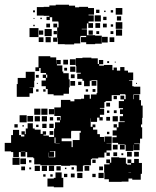

<svg xmlns="http://www.w3.org/2000/svg" viewBox="-20 -764 662 813"><path d="M249 -360H207V-365H182V-387H174V-399H156V-423H174V-434H161V-448H175V-455H152V-476H146V-463H130V-479H143V-526H193V-521H218V-494H219V-510H237V-492H221V-487H244V-461H248V-454H271V-428H251H275V-394H272V-367H249ZM60 -99H36V-120H27V-123H0V-159H27V-162V-192H35V-214H61V-192H69V-186H83V-194H71V-208H85V-196H89V-220H127V-215H152V-197H161V-208H175V-194H164V-190H187V-184H209V-220H213V-246H234V-254H221V-268H235V-255H237V-273H210V-309H237V-312H238V-341H278V-335H295V-344H323V-346H336V-363H360V-346H365V-364H389V-370H392V-395V-424H367V-422H360V-399H336V-422H329V-430H307V-452H322V-456H303V-484H301V-518H329V-520H367V-517H394V-493H399V-510H417V-492H400V-486H420V-489H456V-467H461V-478H475V-465H489V-480H507V-465H522V-457H544V-425H526V-423H540V-399H526H546V-397H574V-365H546V-363H544V-344H546V-363H570V-340H577V-317H584V-265H582V-237H577V-225H582V-177H573V-156H548V-154H571V-128H545V-151H544V-125H512V-151H508V-131H488V-151H508V-153H480V-159H456V-183H474V-190H457V-212H474V-224H461V-238H475V-225H482V-247H508V-250H487V-272H501V-281H488V-301H501V-306H483V-336H505V-343H490V-359H506V-344H512V-363H510V-365H488V-361H453V-336H427V-332H422V-307H403V-304H421V-278H403V-268H415V-254H401V-266H391V-248H365V-263H364V-245V-227H372V-237H384V-225H374V-215H392V-196H403V-184H421V-164H423V-186H453V-156H431V-155H452V-127H431V-118H445V-104H431V-118H422V-97H396V-93H369V-90H365V-64H336V-63H331V-38H305V-63H300V-64H277V-62H239V-65H215V-64H185H151V-93V-68H125V-94H150H121V-116V-98H95V-120H88V-101H68V-120H60ZM300 -489H276V-513H300ZM268 -491H248V-511H268ZM442 -497H434V-505H442ZM470 -499H466V-503H470ZM299 -460H277V-482H299ZM264 -465H252V-477H264ZM105 -354H51V-408H55V-434H89V-460H127V-422H125V-394H105V-393H120V-369H105ZM296 -433H280V-449H296ZM180 -435V-448H175V-435ZM144 -435H132V-447H144ZM298 -401H278V-421H298ZM388 -401H368V-421H388ZM325 -404H311V-418H325ZM560 -409H556V-413H560ZM140 -409H136V-413H140ZM384 -375H372V-387H384ZM173 -376H163V-386H173ZM143 -376H133V-386H143ZM353 -376H343V-386H353ZM475 -344H461V-358H475ZM446 -313H430V-329H446ZM151 -278H125V-304H151ZM181 -278H155V-304H181ZM209 -280H187V-302H209ZM474 -285H462V-297H474ZM443 -286H433V-296H443ZM93 -246H63V-276H93ZM120 -249H96V-273H120ZM479 -250H457V-272H479ZM149 -250H127V-272H149ZM179 -250H157V-272H179ZM446 -253H430V-269H446ZM205 -254H191V-268H205ZM509 -251V-264V-251ZM119 -220H97V-242H119ZM207 -222H189V-240H207ZM177 -222H159V-240H177ZM55 -224H41V-238H55ZM143 -226H133V-236H143ZM81 -228H75V-234H81ZM281 -178H241V-166H283V-141H288V-171H317V-202H322V-210H297H282V-207H281ZM206 -193H190V-209H206ZM443 -196H433V-206H443ZM215 -158V-182H211V-158ZM215 -157H233V-158H215ZM478 -131H458V-151H478ZM215 -125H230H215ZM209 -100H187V-118H186V-98H214V-124H191V-122H209ZM69 -121H87V-122H69ZM568 -101H548V-121H568ZM538 -101H518V-121H538ZM476 -103H460V-119H476ZM502 -107H494V-115H502ZM495 6H441V-5H422V-34H421V-68H444V-73H430V-89H446V-75H451V-98H485V-96H513V-71H518V-67H535V-73H520V-89H536V-74H548V-91H568V-74H581V-28H576V-3H540V-8H524V5H495ZM215 -97H230H215ZM63 -66H33V-96H63ZM90 -69H66V-93H90ZM385 -74H371V-88H385ZM113 -76H103V-86H113ZM179 -40H157V-62H179ZM149 -40H127V-62H149ZM209 -40H187V-62H209ZM358 -41H338V-61H358ZM237 -42H219V-60H237ZM86 -43H70V-59H86ZM416 -43H400V-59H416ZM293 -46H283V-56H293ZM112 -47H104V-55H112ZM261 -48H255V-54H261ZM524 -34H535V-35H524ZM248 29H208V26H181V-8H208V-11H215V-34H241V-11H248ZM329 -10H307V-32H329ZM419 -10H397V-32H419ZM296 -13H280V-29H296ZM385 -14H371V-28H385ZM265 -14H251V-28H265ZM203 -16H193V-26H203ZM173 -16H163V-26H173ZM223 -587H205V-605H222V-648H228V-669H227V-688V-673H201V-691H191V-679H177V-693H189V-697H165V-698H136V-734H165V-735H189V-741H216V-744H272V-740H298V-733H315V-735H353V-730H378V-702H355V-699H377V-673H355V-666H374V-646H354V-665H348V-642H326V-640H348V-615H383V-613H411V-579H383V-577H345V-585H323V-607H345V-612H321V-609H320V-580H294V-576H254V-577H225V-604H223ZM498 -702H470V-730H498ZM401 -709H387V-723H401ZM459 -711H449V-721H459ZM128 -712H120V-720H128ZM427 -713H421V-719H427ZM407 -673H381V-699H407ZM493 -677H475V-695H493ZM431 -679H417V-693H431ZM157 -683H151V-689H157ZM126 -684H122V-688H126ZM498 -642H470V-670H498ZM404 -646H384V-666H404ZM192 -648H176V-664H192ZM432 -648H416V-664H432ZM222 -648H206V-664H222ZM459 -651H449V-661H459ZM127 -653H121V-659H127ZM143 -607H105V-645H143ZM199 -611H169V-641H199ZM497 -613H471V-639H497ZM163 -617H145V-635H163ZM373 -617H355V-635H373ZM221 -619H207V-633H221ZM460 -620H448V-632H460ZM400 -620H388V-632H400ZM436 -584H412V-608H436ZM195 -585H173V-607H195ZM464 -586H444V-606H464ZM164 -586H144V-606H164Z"/></svg>

Font: Rubik Storm
Style: Regular
Weight: 400
Designer: Hubert and Fischer, NaN
Foundry: Hubert and Fischer, NaN
Version: Version 2.201